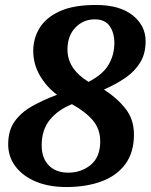

<svg xmlns="http://www.w3.org/2000/svg" viewBox="-20 -744 607 774"><path d="M247 10Q177 10 124.5 -12Q72 -34 42.5 -73Q13 -112 13 -162Q13 -218 39 -254.5Q65 -291 109.5 -316Q154 -341 210 -362Q167 -394 140.5 -440Q114 -486 114 -539Q114 -589 139.5 -631Q165 -673 220.5 -698.5Q276 -724 367 -724Q462 -724 514.5 -682.5Q567 -641 567 -578Q567 -528 545.5 -492.5Q524 -457 486.5 -431Q449 -405 399 -383Q451 -350 485.5 -306.5Q520 -263 520 -202Q520 -129 485 -82Q450 -35 388.5 -12.5Q327 10 247 10ZM337 -414Q395 -444 418 -483.5Q441 -523 441 -571Q441 -612 422 -639Q403 -666 362 -666Q316 -666 284 -633Q252 -600 252 -544Q252 -466 337 -414ZM255 -48Q308 -48 346 -79.5Q384 -111 384 -174Q384 -223 355 -258Q326 -293 270 -324Q213 -301 180.5 -260.5Q148 -220 148 -158Q148 -107 176.5 -77.5Q205 -48 255 -48Z"/></svg>

Font: Noto Serif Tamil
Style: Bold Italic
Weight: 700
Italic angle: -12°
Designer: Indian Type Foundry, Tom Grace, and the Monotype Design Team
Foundry: Monotype Imaging Inc.
Version: Version 2.003; ttfautohint (v1.8.4.7-5d5b)